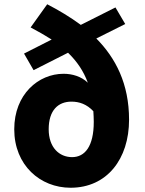

<svg xmlns="http://www.w3.org/2000/svg" viewBox="-20 -869 683 903"><path d="M319 -130C259 -130 209 -175 209 -261C209 -351 254 -391 316 -391C353 -391 388 -379 419 -346C420 -330 421 -313 421 -296C421 -180 379 -130 319 -130ZM569 -756 523 -834 360 -752C310 -789 256 -821 202 -849L124 -740C160 -721 193 -702 223 -683L93 -617L138 -539L300 -621C342 -580 373 -535 393 -480C362 -510 319 -522 279 -522C161 -522 47 -426 47 -261C47 -92 169 14 312 14C483 14 587 -121 587 -306C587 -475 524 -596 433 -688Z"/></svg>

Font: Noto Sans CJK KR Black
Style: Regular
Weight: 900
Designer: Ryoko NISHIZUKA (kana & ideographs); Paul D. Hunt (Latin, Greek & Cyrillic); Wenlong ZHANG (bopomofo); Sandoll Communica
Foundry: Adobe Systems Incorporated
Version: Version 1.004;PS 1.004;hotconv 1.0.82;makeotf.lib2.5.63406